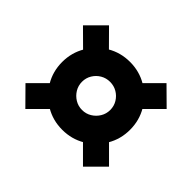

<svg xmlns="http://www.w3.org/2000/svg" viewBox="-139 -855 980 980"><g transform="rotate(-45 351.0 -365.0)"><path d="M352 -120Q284 -120 228.5 -153Q173 -186 140 -241.5Q107 -297 107 -365Q107 -433 140 -488.5Q173 -544 228.5 -577Q284 -610 352 -610Q419 -610 475 -577Q531 -544 564 -488.5Q597 -433 597 -365Q597 -297 564 -241.5Q531 -186 475.5 -153Q420 -120 352 -120ZM352 -263Q380 -263 403 -277Q426 -291 439.5 -314Q453 -337 453 -365Q453 -393 439.5 -416Q426 -439 403 -453Q380 -467 352 -467Q324 -467 301 -453Q278 -439 264 -416Q250 -393 250 -365Q250 -337 264 -314Q278 -291 301 -277Q324 -263 352 -263ZM143 -63 49 -157 174 -282 268 -188ZM559 -63 434 -188 527 -282 652 -157ZM174 -448 49 -573 143 -666 268 -541ZM527 -448 434 -541 559 -667 653 -573Z"/></g></svg>

Font: M PLUS 2 ExtraBold
Style: Regular
Weight: 800
Version: Version 1.001